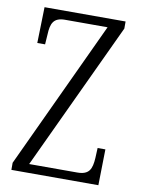

<svg xmlns="http://www.w3.org/2000/svg" viewBox="-82 -770 605 826"><g transform="rotate(10 220.5 -357.0)"><path d="M26 0H406L409 -157H375L373 -113C370 -64 359 -38 307 -38H97L399 -683V-714H45L41 -557H75L78 -601C80 -649 91 -676 141 -676H327L26 -31Z"/></g></svg>

Font: Noto Serif Devanagari ExtraCondensed Light
Style: Regular
Weight: 300
Width: 2
Designer: Universal Thirst, Indian Type Foundry and the Monotype Design Team
Foundry: Monotype Imaging Inc.
Version: Version 2.004